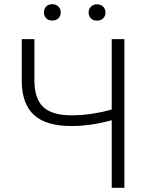

<svg xmlns="http://www.w3.org/2000/svg" viewBox="-20 -898 706 918"><path d="M574.7 -710.9V0H514.2V-323.2Q414.1 -295.4 321.8 -295.4Q200.7 -295.4 143.1 -347.7Q85.4 -399.9 84 -508.3V-710.9H144.5V-511.7Q145 -425.3 187.3 -386Q229.5 -346.7 321.8 -346.7Q415 -346.7 514.2 -374.5V-710.9ZM189.9 -838.4Q189.9 -855 200.7 -866.5Q211.4 -877.9 230 -877.9Q248.5 -877.9 259.5 -866.5Q270.5 -855 270.5 -838.4Q270.5 -822.3 259.5 -811Q248.5 -799.8 230 -799.8Q211.4 -799.8 200.7 -811Q189.9 -822.3 189.9 -838.4ZM403.8 -837.9Q403.8 -854.5 414.6 -866Q425.3 -877.4 443.8 -877.4Q462.4 -877.4 473.4 -866Q484.4 -854.5 484.4 -837.9Q484.4 -821.8 473.4 -810.5Q462.4 -799.3 443.8 -799.3Q425.3 -799.3 414.6 -810.5Q403.8 -821.8 403.8 -837.9Z"/></svg>

Font: Roboto-Light
Style: Regular
Weight: 300
Designer: Google
Version: Version 2.137; 2017